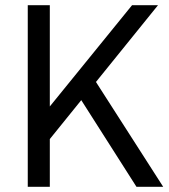

<svg xmlns="http://www.w3.org/2000/svg" viewBox="-20 -720 653 740"><path d="M138 -142 130 -258 489 -700H589ZM87 0V-700H172V0ZM506 0 269 -372 330 -435 609 0Z"/></svg>

Font: SUSE
Style: Regular
Weight: 400
Designer: Rene Bieder
Foundry: SUSE
Version: Version 1.000